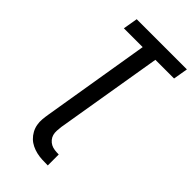

<svg xmlns="http://www.w3.org/2000/svg" viewBox="-286 -808 1090 1090"><g transform="rotate(45 258.5 -263.0)"><path d="M344 209Q321 209 298.5 208Q276 207 254.5 202Q233 197 213.5 187.5Q194 178 179 163.5Q164 149 153.5 130Q143 111 139 89.5Q135 68 137 45.5Q139 23 143 0L250 -647H99L114 -735H517L502 -647H352L244 0Q242 16 241 33Q240 50 244 64.5Q248 79 258 91Q268 103 281.5 110Q295 117 311 119Q327 121 344 121Z"/></g></svg>

Font: Iosevka Curly Semibold Oblique
Style: Regular
Weight: 600
Italic angle: -9°
Monospace: yes
Designer: Belleve Invis
Foundry: Belleve Invis
Version: Version 11.1.0; ttfautohint (v1.8.3)